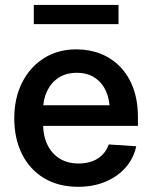

<svg xmlns="http://www.w3.org/2000/svg" viewBox="-20 -736 607 768"><path d="M293 11.2Q213.9 11.2 156.5 -23.2Q99.1 -57.6 68.1 -119.6Q37.1 -181.6 37.1 -262.7Q37.1 -343.8 68.6 -406Q100.1 -468.3 156 -503.4Q211.9 -538.6 285.6 -538.6Q337.9 -538.6 382.8 -520.8Q427.7 -502.9 461.2 -468.3Q494.6 -433.6 513.2 -383.1Q531.7 -332.5 531.7 -267.1V-232.4H90.3V-314.9H472.7L419.4 -291Q419.4 -337.4 403.8 -371.8Q388.2 -406.2 358.6 -425.5Q329.1 -444.8 287.1 -444.8Q245.1 -444.8 215.1 -425.5Q185.1 -406.2 168.7 -372.6Q152.3 -338.9 152.3 -295.4V-242.2Q152.3 -192.9 169.7 -157Q187 -121.1 218.8 -101.6Q250.5 -82 294.4 -82Q325.2 -82 349.4 -91.1Q373.5 -100.1 390.1 -117.2Q406.7 -134.3 415 -158.2L524.9 -150.9Q514.6 -102.5 482.4 -65.9Q450.2 -29.3 401.6 -9Q353 11.2 293 11.2ZM454.1 -716.3V-639.6H115.2V-716.3Z"/></svg>

Font: Inter Cardless Tabular Medium
Style: Regular
Weight: 500
Designer: Rasmus Andersson
Foundry: rsms
Version: Version 4.000;git-4fc901f